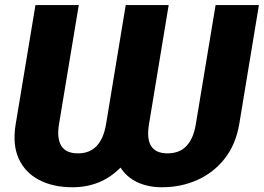

<svg xmlns="http://www.w3.org/2000/svg" viewBox="-20 -748 1068 777"><path d="M43.5 -245.6 123.5 -727.5H298.8L218.8 -245.6Q209.5 -189 227.8 -158.2Q246.1 -127.4 295.9 -127.4Q389.2 -127.4 409.2 -245.6L488.8 -727.5H662.6L583 -245.6Q563 -127.4 657.7 -127.4Q707 -127.4 735.1 -157.7Q763.2 -188 772.5 -245.6L852.5 -727.5H1027.8L948.2 -245.6Q934.1 -163.1 889.4 -106.2Q844.7 -49.3 778.8 -19.8Q712.9 9.8 635.3 9.8Q579.6 9.8 536.4 -10.3Q493.2 -30.3 467.8 -69.8Q389.2 9.8 273.4 9.8Q194.8 9.8 138.2 -19.8Q81.5 -49.3 55.7 -106.2Q29.8 -163.1 43.5 -245.6Z"/></svg>

Font: Inter Display Extra Bold
Style: Italic
Weight: 800
Italic angle: -9.39999°
Designer: Rasmus Andersson
Foundry: rsms
Version: Version 4.000;git-4fc901f